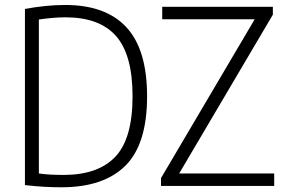

<svg xmlns="http://www.w3.org/2000/svg" viewBox="-20 -768 1181 793"><path d="M234 5.5Q198 5.5 162.8 3.5Q127.5 1.5 83 -3.5V-731Q122 -738.5 165 -743Q208 -747.5 249 -747.5Q417 -747.5 502.2 -655.2Q587.5 -563 587.5 -370Q587.5 -172.5 497.8 -83.5Q408 5.5 234 5.5ZM242.5 -45.5Q385 -45.5 456.2 -120.5Q527.5 -195.5 527.5 -370Q527.5 -542 459.2 -619.2Q391 -696.5 250 -696.5Q224 -696.5 196.2 -694Q168.5 -691.5 140.5 -687.5V-51.5Q165.5 -48 190 -46.8Q214.5 -45.5 242.5 -45.5ZM645 0V-32.5L1032 -688.5H650V-740H1107V-707.5L720 -51.5H1112.5V0Z"/></svg>

Font: Encode Sans Semi Condensed Light
Style: Regular
Weight: 300
Width: 4
Designer: Multiple Designers
Foundry: Impallari Type
Version: Version 3.000; ttfautohint (v1.8.3) -l 8 -r 50 -G 200 -x 14 